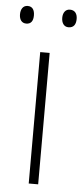

<svg xmlns="http://www.w3.org/2000/svg" viewBox="-64 -739 332 770"><g transform="rotate(5 102.0 -354.5)"><path d="M-12 -673C-12 -653 -3 -638 16 -638C36 -638 44 -652 44 -673C44 -694 36 -709 16 -709C-3 -709 -12 -693 -12 -673ZM158 -674C158 -653 168 -638 186 -638C207 -638 216 -652 216 -674C216 -694 207 -709 186 -709C168 -709 158 -694 158 -674ZM120 0V-529H82V0Z"/></g></svg>

Font: Noto Sans Malayalam SemiCondensed ExtraLight
Style: Regular
Weight: 200
Width: 4
Designer: Jelle Bosma - Monotype Design Team
Foundry: Monotype Imaging Inc.
Version: Version 2.104